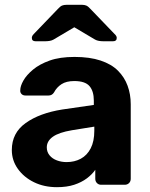

<svg xmlns="http://www.w3.org/2000/svg" viewBox="-20 -766 620 796"><path d="M216 10Q163 10 121 -10.5Q79 -31 54 -66Q29 -101 29 -144Q29 -215 86.5 -256Q144 -297 238 -312L369 -331V-349Q369 -388 351 -409Q333 -430 288 -430Q255 -430 235 -417Q215 -404 204 -383Q196 -370 181 -370H86Q75 -370 69 -376.5Q63 -383 64 -392Q64 -409 77 -432Q90 -455 117 -477.5Q144 -500 186 -515Q228 -530 289 -530Q352 -530 397 -515Q442 -500 469 -473Q496 -446 509 -410.5Q522 -375 522 -334V-25Q522 -14 515 -7Q508 0 497 0H399Q389 0 382 -7Q375 -14 375 -25V-62Q362 -43 340 -26.5Q318 -10 287.5 0Q257 10 216 10ZM256 -94Q289 -94 315 -108Q341 -122 356 -151Q371 -180 371 -224V-241L278 -226Q224 -217 199 -199Q174 -181 174 -155Q174 -136 185.5 -122Q197 -108 216 -101Q235 -94 256 -94ZM127 -595Q112 -595 112 -609Q112 -617 120 -625L220 -729Q230 -740 237.5 -743Q245 -746 255 -746H321Q330 -746 337.5 -743Q345 -740 355 -729L455 -625Q464 -617 464 -609Q464 -595 449 -595H407Q399 -595 390 -596.5Q381 -598 374 -602L288 -653L202 -602Q195 -598 186 -596.5Q177 -595 169 -595Z"/></svg>

Font: Rubik SemiBold
Style: Regular
Weight: 600
Designer: Hubert and Fischer
Foundry: Hubert and Fischer
Version: Version 2.300;gftools[0.9.30]